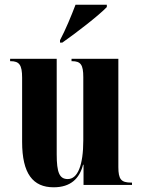

<svg xmlns="http://www.w3.org/2000/svg" viewBox="-20 -786 604 816"><path d="M235 -615V-605H245C301 -644 401 -721 434 -756V-766H301C284 -721 258 -658 235 -615ZM208 10C280 10 318 -27 333 -86H335V0H541V-10H537C495 -10 483 -24 483 -76V-536H284V-526H286C323 -526 334 -511 334 -458V-190C334 -83 310 -25 268 -25C233 -25 221 -52 221 -130V-536H23V-526H25C62 -526 74 -510 74 -456V-183C74 -48 120 10 208 10Z"/></svg>

Font: Noto Serif Display ExtraCondensed ExtraBold
Style: Regular
Weight: 800
Width: 2
Designer: Monotype Design Team
Foundry: Monotype Imaging Inc.
Version: Version 2.009